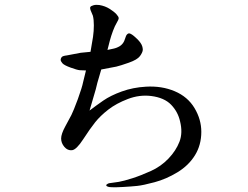

<svg xmlns="http://www.w3.org/2000/svg" viewBox="-20 -740 1040 804"><path d="M359 -523Q366 -561 369.5 -585.5Q373 -610 373 -634Q373 -658 369 -674L359 -698Q356 -707 358.5 -711Q361 -715 371.5 -718Q382 -721 396 -719Q420 -715 439 -703Q458 -691 467.5 -680.5Q477 -670 477 -664Q477 -658 469 -645Q461 -632 453 -610.5Q445 -589 440 -570L430 -531Q439 -533 454 -536Q469 -539 482 -547Q494 -555 500 -568L508 -590Q512 -598 518.5 -600Q525 -602 541 -589Q558 -575 568 -561Q578 -547 578 -531Q577 -520 566 -505Q555 -490 519.5 -477.5Q484 -465 467 -461L404 -449Q383 -379 381 -366L355 -277Q381 -297 412 -318.5Q443 -340 490 -357Q537 -374 591 -377Q657 -381 711.5 -358Q766 -335 794.5 -287.5Q823 -240 823 -188Q823 -133 796.5 -90Q770 -47 723 -18.5Q676 10 627.5 23Q579 36 554.5 38.5Q530 41 495 43Q459 45 449 44Q439 44 432.5 42Q426 40 425 36.5Q424 33 432 29Q435 27 446 26Q457 25 477.5 21.5Q498 18 534 6.5Q570 -5 612 -24Q654 -43 685.5 -76Q717 -109 731.5 -146.5Q746 -184 734 -232Q725 -272 696.5 -301.5Q668 -331 613 -338Q564 -344 515.5 -325.5Q467 -307 433.5 -281Q400 -255 378.5 -228Q357 -201 328.5 -157Q300 -113 281.5 -111Q263 -109 249.5 -125Q236 -141 236 -160Q236 -179 253.5 -211Q271 -243 279 -258.5Q287 -274 306 -325Q324 -375 328 -396L340 -445Q325 -445 314 -446Q303 -447 275.5 -457Q248 -467 241 -475.5Q234 -484 234 -489.5Q234 -495 238 -500.5Q242 -506 260 -508L318 -519L359 -523Z"/></svg>

Font: ChillKai
Style: Regular
Weight: 400
Designer: ChillType
Foundry: 寒蝉字型
Version: Version 2.000